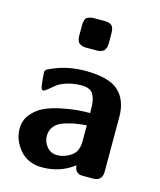

<svg xmlns="http://www.w3.org/2000/svg" viewBox="-110 -802 746 893"><g transform="rotate(15 262.5 -355.5)"><path d="M186 -627V-674Q186 -691 189.5 -701.5Q193 -712 203 -716Q213 -720 216 -720.5Q219 -721 231 -722H283Q306 -722 317 -712Q328 -702 328 -675V-626Q328 -618 327 -612Q326 -606 323.5 -601.5Q321 -597 319 -593.5Q317 -590 313 -588Q309 -586 306.5 -584.5Q304 -583 300 -582Q296 -581 294 -581Q292 -581 288 -580H284H232Q211 -580 198.5 -589.5Q186 -599 186 -627ZM30 -137Q30 -176 53 -205Q76 -234 108.5 -250Q141 -266 185.5 -275.5Q230 -285 262.5 -288Q295 -291 328 -291V-312Q328 -355 314 -380Q300 -405 257 -405Q218 -405 186 -394.5Q154 -384 138.5 -371Q123 -358 109.5 -347Q96 -336 90 -336L86 -337L82 -340Q79 -345 76.5 -364.5Q74 -384 73 -400L72 -417Q72 -422 72.5 -424.5Q73 -427 76 -430Q79 -433 80.5 -434Q82 -435 89 -438Q96 -441 100 -443Q172 -475 257 -475Q371 -475 417.5 -432Q464 -389 464 -308V-45Q464 0 419 0H371Q349 0 339.5 -12Q330 -24 330 -40Q264 11 176 11Q109 11 69.5 -35Q30 -81 30 -137ZM161 -137Q161 -108 180 -85Q199 -62 230 -62Q264 -62 296 -83.5Q328 -105 328 -154V-232Q297 -229 275 -225.5Q253 -222 223 -212.5Q193 -203 177 -183.5Q161 -164 161 -137Z"/></g></svg>

Font: CMU Sans Serif
Style: Bold
Weight: 700
Version: Version 0.7.0